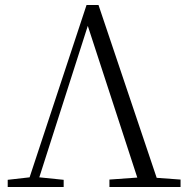

<svg xmlns="http://www.w3.org/2000/svg" viewBox="-20 -752 752 772"><path d="M420 0H706V-30L610 -37L376 -732H328L99 -39L11 -29V0H236V-29L138 -39L333 -648L532 -38L420 -30Z"/></svg>

Font: Noto Serif CJK KR Light
Style: Regular
Weight: 300
Designer: Ryoko NISHIZUKA 西塚涼子 (kana & ideographs); Frank Grießhammer (Latin, Greek & Cyrillic); Wenlong ZHANG 张文龙 (bopomofo); San
Foundry: Adobe
Version: Version 2.001;hotconv 1.1.0;makeotfexe 2.6.0